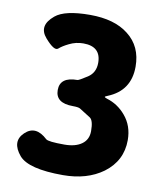

<svg xmlns="http://www.w3.org/2000/svg" viewBox="-86 -828 780 912"><g transform="rotate(10 304.5 -372.0)"><path d="M279 14Q113 14 67 -39Q14 -102 63 -149Q112 -196 172 -140Q183 -130 261 -130Q314 -130 344.5 -152Q375 -174 375 -215Q375 -267 357 -278.5Q339 -290 304 -312Q295 -317 269 -317Q185 -317 185 -380Q185 -443 269 -443Q276 -443 316 -469Q352 -493 352 -540Q352 -619 267 -619Q231 -619 199 -603Q170 -589 153 -574Q136 -559 90 -612Q43 -666 108 -720Q153 -758 275 -758Q393 -758 460 -705Q530 -651 530 -553Q530 -437 424 -394Q411 -389 411 -386.5Q411 -384 422 -380Q476 -364 513 -320Q554 -272 554 -203Q554 -103 472 -42Q395 14 279 14Z"/></g></svg>

Font: Resource Han Rounded KR Heavy
Style: Regular
Weight: 900
Designer: Cyano Hao (round all glyphs); Ryoko NISHIZUKA 西塚涼子 (kana, bopomofo & ideographs); Paul D. Hunt (Latin, Greek & Cyrillic)
Foundry: Cyano Hao
Version: 0.990